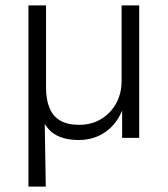

<svg xmlns="http://www.w3.org/2000/svg" viewBox="-20 -509 621 709"><path d="M85 180V-489H150V-185Q150 -142 162.5 -111Q175 -80 202 -64Q229 -48 272 -48Q318 -48 353.5 -69.5Q389 -91 409 -127.5Q429 -164 429 -210V-489H494V0H431V-114H436Q416 -56 372.5 -24Q329 8 271 8Q222 8 188.5 -9.5Q155 -27 137 -68H145L149 180Z"/></svg>

Font: Nunito Sans 10pt Light
Style: Regular
Weight: 300
Designer: Vernon Adams
Foundry: Vernon Adams
Version: Version 3.101;gftools[0.9.27]